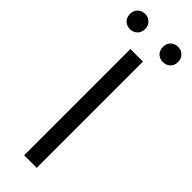

<svg xmlns="http://www.w3.org/2000/svg" viewBox="-299 -850 865 865"><g transform="rotate(45 133.5 -418.0)"><path d="M93.8 0V-676.8H173.8V0ZM28.8 -738.8Q7.8 -738.8 -5.9 -752.2Q-19.5 -765.6 -19.5 -787.1Q-19.5 -808.6 -5.9 -822.3Q7.8 -835.9 28.8 -835.9Q49.8 -835.9 63.5 -822.3Q77.1 -808.6 77.1 -787.1Q77.1 -765.6 63.5 -752.2Q49.8 -738.8 28.8 -738.8ZM238.8 -738.8Q217.8 -738.8 204.1 -752.2Q190.4 -765.6 190.4 -787.1Q190.4 -808.6 204.1 -822.3Q217.8 -835.9 238.8 -835.9Q259.8 -835.9 273.4 -822.3Q287.1 -808.6 287.1 -787.1Q287.1 -765.6 273.4 -752.2Q259.8 -738.8 238.8 -738.8Z"/></g></svg>

Font: Akatab
Style: Regular
Weight: 400
Designer: SIL Global
Foundry: SIL Global
Version: Version 4.100